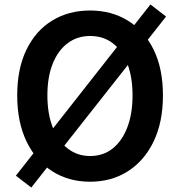

<svg xmlns="http://www.w3.org/2000/svg" viewBox="-20 -799 802 859"><path d="M120 40 51 -13 653 -779 723 -725ZM383 14Q287 14 213.5 -33Q140 -80 98.5 -166.5Q57 -253 57 -372Q57 -492 98.5 -577Q140 -662 213.5 -707Q287 -752 383 -752Q479 -752 552.5 -706.5Q626 -661 667.5 -576.5Q709 -492 709 -372Q709 -253 667.5 -166.5Q626 -80 552.5 -33Q479 14 383 14ZM383 -101Q442 -101 484 -134.5Q526 -168 549.5 -229Q573 -290 573 -372Q573 -455 549.5 -514.5Q526 -574 484 -606Q442 -638 383 -638Q326 -638 283 -606Q240 -574 216 -514.5Q192 -455 192 -372Q192 -290 216 -229Q240 -168 283 -134.5Q326 -101 383 -101Z"/></svg>

Font: Noto Sans HK Thin SemiBold
Style: Regular
Weight: 600
Version: Version 2.004-H2;hotconv 1.0.118;makeotfexe 2.5.65603